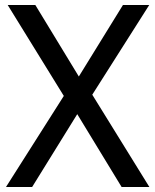

<svg xmlns="http://www.w3.org/2000/svg" viewBox="-20 -747 621 767"><path d="M576.7 0H465.8L288.6 -291L108.4 0H3.9L234.9 -363.8L10.7 -727.1H121.1L294.9 -441.4L471.2 -727.1H576.2L348.6 -368.7Z"/></svg>

Font: SG Kara Bold
Style: Regular
Weight: 400
Designer: Damoon Khanjanzadeh
Version: Version 1.000